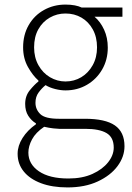

<svg xmlns="http://www.w3.org/2000/svg" viewBox="-20 -563 577 839"><path d="M275 256Q208 256 159 237.5Q110 219 83.5 186Q57 153 57 109Q57 74 78.5 40Q100 6 137 -20V-24Q117 -36 103.5 -57Q90 -78 90 -109Q90 -144 110.5 -169Q131 -194 148 -207V-211Q123 -233 102 -270.5Q81 -308 81 -356Q81 -411 105.5 -453.5Q130 -496 172.5 -519.5Q215 -543 266 -543Q289 -543 307 -539.5Q325 -536 337 -530H515V-490H393Q419 -468 435 -433Q451 -398 451 -355Q451 -302 426.5 -259.5Q402 -217 360 -192.5Q318 -168 266 -168Q245 -168 221 -174Q197 -180 179 -191Q162 -177 148.5 -158.5Q135 -140 135 -114Q135 -85 156 -64.5Q177 -44 237 -44H351Q440 -44 482 -15Q524 14 524 76Q524 122 493.5 163Q463 204 407 230Q351 256 275 256ZM266 -207Q304 -207 335 -225.5Q366 -244 385 -278Q404 -312 404 -356Q404 -401 385.5 -434.5Q367 -468 336 -486Q305 -504 266 -504Q229 -504 197.5 -486Q166 -468 147.5 -435Q129 -402 129 -356Q129 -312 148 -278Q167 -244 198.5 -225.5Q230 -207 266 -207ZM279 217Q340 217 384 197Q428 177 452.5 146Q477 115 477 82Q477 37 445.5 18.5Q414 0 353 0H239Q231 0 213 -2Q195 -4 173 -9Q136 16 120 46Q104 76 104 104Q104 154 150 185.5Q196 217 279 217Z"/></svg>

Font: Noto Sans JP Thin ExtraLight
Style: Regular
Weight: 250
Version: Version 2.004-H2;hotconv 1.0.118;makeotfexe 2.5.65603